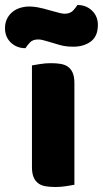

<svg xmlns="http://www.w3.org/2000/svg" viewBox="-72 -741 412 769"><path d="M226 -1Q215 1 193.5 4.5Q172 8 150 8Q128 8 110.5 5Q93 2 81 -7Q69 -16 62.5 -31.5Q56 -47 56 -72V-479Q67 -481 88.5 -484.5Q110 -488 132 -488Q154 -488 171.5 -485Q189 -482 201 -473Q213 -464 219.5 -448.5Q226 -433 226 -408ZM137 -697Q155 -692 167 -689Q179 -686 187 -686Q209 -686 221 -699Q233 -712 238 -721Q273 -721 296.5 -698.5Q320 -676 320 -641Q320 -596 292 -575Q264 -554 222 -554Q208 -554 194 -555.5Q180 -557 163 -562L123 -574Q109 -578 99.5 -580.5Q90 -583 81 -583Q59 -583 47.5 -570.5Q36 -558 30 -548Q-5 -548 -28.5 -570.5Q-52 -593 -52 -628Q-52 -650 -43.5 -666.5Q-35 -683 -21 -694Q-7 -705 10.5 -710Q28 -715 46 -715Q59 -715 77.5 -712Q96 -709 137 -697Z"/></svg>

Font: Baloo Bhai
Style: Regular
Weight: 400
Designer: Supriya Tembe, Noopur Datye and Ek Type
Foundry: Ek Type
Version: Version 1.443;PS 1.000;hotconv 16.6.51;makeotf.lib2.5.65220;